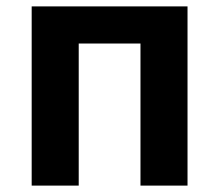

<svg xmlns="http://www.w3.org/2000/svg" viewBox="-20 -580 685 600"><path d="M79 0H226V-444H419V0H566V-560H79Z"/></svg>

Font: Source Han Sans JP
Style: Bold
Weight: 700
Designer: Ryoko NISHIZUKA 西塚涼子 (kana, bopomofo & ideographs); Paul D. Hunt (Latin, Greek & Cyrillic); Sandoll Communications 산돌커뮤니
Foundry: Adobe
Version: Version 2.002;hotconv 1.0.116;makeotfexe 2.5.65601